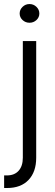

<svg xmlns="http://www.w3.org/2000/svg" viewBox="-41 -734 271 953"><path d="M138.7 -530.3V48.8Q138.7 119.1 100.6 159.2Q62.5 199.2 -5.9 199.2H-20.5V136.7H-6.8Q30.8 136.7 51.5 113.5Q72.3 90.3 72.3 48.8V-530.3ZM56.6 -667Q56.6 -686 71 -700Q85.4 -713.9 105.5 -713.9Q125.5 -713.9 139.9 -700Q154.3 -686 154.3 -667Q154.3 -647.9 139.9 -634.5Q125.5 -621.1 105.5 -621.1Q85.4 -621.1 71 -634.5Q56.6 -647.9 56.6 -667Z"/></svg>

Font: Pretendard JP Light
Style: Regular
Weight: 300
Designer: Base glyphs from Inter by Rasmus Andersson; Hangeul glyphs from Noto Sans CJK(Source Han Sans) by Jang Soo-young and Kan
Foundry: Kil Hyung-jin
Version: Version 1.309